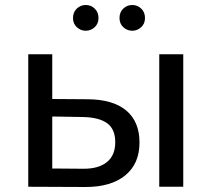

<svg xmlns="http://www.w3.org/2000/svg" viewBox="-20 -747 847 768"><path d="M322 1 93 0V-530H189V-351L332 -350Q433 -349 485.5 -304.5Q538 -260 538 -177Q538 -92 481 -45.5Q424 1 322 1ZM713 0H617V-530H713ZM315 -72Q375 -72 408 -99Q441 -126 441 -178Q441 -231 408 -254.5Q375 -278 309 -279L189 -281V-73ZM323 -624Q303 -624 287.5 -638Q272 -652 272 -675Q272 -698 287 -712.5Q302 -727 323 -727Q344 -727 359 -712.5Q374 -698 374 -675Q374 -652 358.5 -638Q343 -624 323 -624ZM509 -624Q489 -624 473.5 -638Q458 -652 458 -675Q458 -698 473 -712.5Q488 -727 509 -727Q530 -727 545 -712.5Q560 -698 560 -675Q560 -652 544.5 -638Q529 -624 509 -624Z"/></svg>

Font: Argentum Novus
Style: Regular
Weight: 400
Designer: Julieta Ulanovsky
Foundry: Julieta Ulanovsky
Version: Version 7.20;July 27, 2021;FontCreator 13.0.0.2683 64-bit